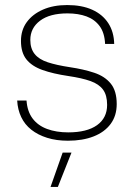

<svg xmlns="http://www.w3.org/2000/svg" viewBox="-20 -547 534 760"><path d="M249 10Q203 10 166.5 -1.5Q130 -13 104 -33.5Q78 -54 64 -83.5Q50 -113 48 -149H85Q88 -106 109 -78Q130 -50 166.5 -36.5Q203 -23 250 -23Q324 -23 364 -51.5Q404 -80 404 -132Q404 -170 388 -192Q372 -214 338.5 -226Q305 -238 251 -246Q190 -255 148 -270Q106 -285 84.5 -312Q63 -339 63 -385Q63 -428 86 -459.5Q109 -491 150 -509Q191 -527 246 -527Q304 -527 345 -508.5Q386 -490 408.5 -455.5Q431 -421 432 -373H396Q394 -417 374.5 -443.5Q355 -470 322.5 -482Q290 -494 247 -494Q177 -494 138.5 -465Q100 -436 100 -389Q100 -355 117 -333.5Q134 -312 169 -300.5Q204 -289 257 -281Q311 -273 353 -259Q395 -245 418.5 -216Q442 -187 442 -135Q442 -89 418 -56.5Q394 -24 350.5 -7Q307 10 249 10ZM180 193 228 57H263L209 193Z"/></svg>

Font: Mona Sans ExtraLight
Style: Regular
Weight: 200
Designer: Deni Anggara
Foundry: GitHub
Version: Version 2.000